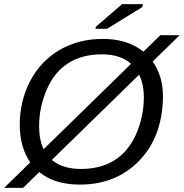

<svg xmlns="http://www.w3.org/2000/svg" viewBox="-47 -887 893 933"><path d="M826 -716 695 -588Q745 -517 745 -416Q742 -222 629.5 -106Q517 10 341 10Q217 10 144 -51L65 26H-27L100 -98Q49 -172 49 -280Q49 -397 100 -494Q152 -592 244 -645Q336 -698 453 -698Q573 -698 650 -636L732 -716ZM449 -623Q351 -623 283 -579Q215 -535 179 -449Q143 -364 143 -275Q143 -207 165 -162L590 -577Q538 -623 449 -623ZM652 -414Q652 -478 629 -524L205 -110Q257 -66 346 -66Q442 -66 509 -108Q576 -150 614 -234Q652 -321 652 -414ZM473 -747H417L419 -757L546 -867H647L645 -853Z"/></svg>

Font: Libra Sans
Style: Italic
Weight: 400
Italic angle: -12°
Foundry: Context Ltd
Version: Version 1.002